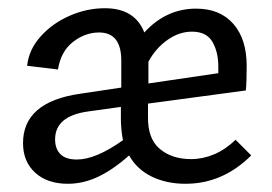

<svg xmlns="http://www.w3.org/2000/svg" viewBox="-20 -442 662 467"><path d="M591 -64Q522 5 431 5Q385 5 349 -12.5Q313 -30 294 -64Q256 -30 219.5 -12.5Q183 5 145 5Q95 5 65.5 -22Q36 -49 36 -94Q36 -194 175 -214L275 -229V-292Q276 -363 221 -363Q187 -363 157.5 -340Q128 -317 121 -273L46 -282Q50 -321 78.5 -353Q107 -385 149 -403.5Q191 -422 235 -422Q308 -422 331 -363Q384 -421 457 -421Q515 -421 547.5 -384Q580 -347 580 -282Q580 -242 578 -222L340 -190V-158Q339 -105 368.5 -80Q398 -55 445 -55Q473 -55 500.5 -66.5Q528 -78 553 -102ZM341 -239 511 -264V-280Q511 -316 496.5 -340.5Q482 -365 447 -365Q416 -365 387.5 -345Q359 -325 341 -292ZM279 -101Q274 -128 274 -154V-182L195 -171Q114 -160 114 -103Q114 -80 127 -67Q140 -54 167 -54Q213 -54 279 -101Z"/></svg>

Font: Ysabeau Infant Medium
Style: Regular
Weight: 500
Designer: Christian Thalmann (Catharsis Fonts)
Version: Version 0.003